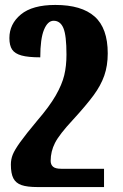

<svg xmlns="http://www.w3.org/2000/svg" viewBox="-20 -522 497 777"><path d="M416 -306Q416 -256 402 -216Q388 -176 358.5 -136Q329 -96 275 -37Q220 22 202.5 56.5Q185 91 185 129Q185 144 194.5 152.5Q204 161 228 161H401V235H132Q90 235 67 227Q44 219 34 199.5Q24 180 24 144Q24 123 31.5 104Q39 85 61.5 53.5Q84 22 130 -33Q180 -91 205.5 -135.5Q231 -180 240 -217.5Q249 -255 249 -301Q249 -379 236.5 -408.5Q224 -438 197 -438Q173 -438 158 -401.5Q143 -365 143 -290Q94 -290 67 -297.5Q40 -305 29 -321.5Q18 -338 18 -368Q18 -425 64.5 -463.5Q111 -502 204 -502Q310 -502 363 -455Q416 -408 416 -306Z"/></svg>

Font: Noto Serif Armenian Black Cond
Style: Regular
Weight: 900
Width: 3
Designer: Monotype Design team
Foundry: Monotype Imaging Inc.
Version: Version 1.000